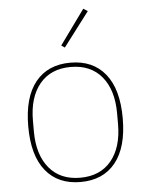

<svg xmlns="http://www.w3.org/2000/svg" viewBox="-54 -795 648 850"><g transform="rotate(-5 270.0 -369.5)"><path d="M252 -586.9 236.8 -597.2 348.1 -751 367.2 -738.8ZM425 -55.7Q370.1 12.2 270 12.2Q169.9 12.2 115 -55.7Q60.1 -123.5 60.1 -252.9Q60.1 -382.3 115 -450.2Q169.9 -518.1 270 -518.1Q370.1 -518.1 425 -450.2Q480 -382.3 480 -252.9Q480 -123.5 425 -55.7ZM457 -229V-276.9Q457 -380.4 408 -439.7Q358.9 -499 270 -499Q181.2 -499 132.1 -439.7Q83 -380.4 83 -276.9V-229Q83 -125.5 132.1 -66.2Q181.2 -6.8 270 -6.8Q358.9 -6.8 408 -66.2Q457 -125.5 457 -229Z"/></g></svg>

Font: Anuphan Thin
Style: Regular
Weight: 250
Designer: Mike Abbink, Paul van der Laan, Pieter van Rosmalen, Mint Tantisuwanna
Foundry: Bold Monday; Cadson Demak
Version: Version 3.002;hotconv 1.0.109;makeotfexe 2.5.65596